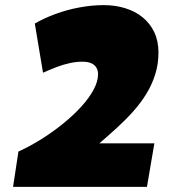

<svg xmlns="http://www.w3.org/2000/svg" viewBox="-20 -730 712 750"><path d="M52 -138Q98 -159 142.5 -187Q187 -215 227 -247.5Q267 -280 297.5 -313.5Q328 -347 345.5 -379.5Q363 -412 363 -440Q363 -454 357 -465Q351 -476 337.5 -482.5Q324 -489 301 -489Q278 -489 252.5 -483.5Q227 -478 201 -468Q175 -458 148 -446L116 -638Q152 -659 197 -675.5Q242 -692 290.5 -701Q339 -710 385 -710Q430 -710 469 -698Q508 -686 537 -662.5Q566 -639 582.5 -604.5Q599 -570 599 -525Q599 -480 586.5 -440Q574 -400 552 -364Q530 -328 500.5 -295Q471 -262 437 -231Q403 -200 368 -170H583L554 0H31Z"/></svg>

Font: Georama ExtraCondensed Thin Black
Style: Italic
Weight: 900
Italic angle: -9°
Version: Version 1.001